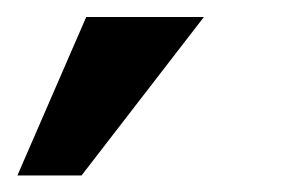

<svg xmlns="http://www.w3.org/2000/svg" viewBox="-86 -87 351 226"><path d="M-65.5 119.5 15.5 -67H154L10 119.5Z"/></svg>

Font: Anybody SemiBold
Style: Italic
Weight: 600
Italic angle: -10°
Designer: Tyler Finck
Foundry: Etcetera Type Company
Version: Version 1.010; ttfautohint (v1.8.3) -l 8 -r 50 -G 200 -x 14 